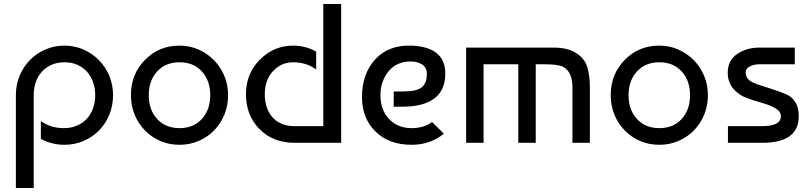

<svg xmlns="http://www.w3.org/2000/svg" viewBox="-20 -720 4087 968"><path d="M60 228V-240Q60 -292 79 -338Q98 -384 131 -417.5Q164 -451 209 -470.5Q254 -490 305 -490Q356 -490 400.5 -470.5Q445 -451 478.5 -417Q512 -383 531 -337.5Q550 -292 550 -240Q550 -188 531.5 -142.5Q513 -97 480 -63Q447 -29 402 -9.5Q357 10 305 10Q241 10 186 -20V-110Q235 -74 302 -74Q338 -74 367.5 -86.5Q397 -99 417.5 -121Q438 -143 449 -173.5Q460 -204 460 -240Q460 -276 449 -306.5Q438 -337 418 -359Q398 -381 369.5 -393.5Q341 -406 305 -406Q270 -406 241.5 -394Q213 -382 192.5 -360Q172 -338 161 -307.5Q150 -277 150 -240V228Z M710 -417Q780 -490 885 -490Q936 -490 980.5 -470.5Q1025 -451 1058.5 -417Q1092 -383 1111 -337.5Q1130 -292 1130 -240Q1130 -188 1111.5 -142.5Q1093 -97 1060 -63Q1027 -29 982 -9.5Q937 10 885 10Q832 10 787.5 -9.5Q743 -29 710 -63Q677 -97 658.5 -142.5Q640 -188 640 -240Q640 -346 710 -417ZM885 -406Q815 -406 772.5 -360Q730 -314 730 -240Q730 -166 772.5 -120Q815 -74 885 -74Q956 -74 998 -120.5Q1040 -167 1040 -240Q1040 -313 998 -359.5Q956 -406 885 -406Z M1610 -700H1700V0H1465Q1356 0 1288 -69.5Q1220 -139 1220 -245Q1220 -349 1290.5 -419.5Q1361 -490 1458 -490Q1520 -490 1574 -460V-370Q1524 -406 1458 -406Q1398 -406 1356.5 -361.5Q1315 -317 1315 -245Q1315 -172 1354.5 -128Q1394 -84 1465 -84H1610Z M2055 -490Q2225 -483 2225 -349Q2225 -182 2006 -182H1965V-259H2013Q2080 -259 2106 -279.5Q2132 -300 2132 -348Q2132 -379 2109 -394.5Q2086 -410 2050 -410Q1979 -410 1938.5 -360Q1898 -310 1898 -240Q1898 -166 1941.5 -120Q1985 -74 2055 -74Q2118 -74 2158 -105L2218 -46Q2149 10 2055 10Q1941 10 1873 -57Q1805 -124 1805 -230Q1805 -348 1872 -421Q1939 -494 2055 -490Z M2330 -480H2771Q2842 -480 2884 -453Q2927 -426 2940.5 -383Q2954 -340 2954 -280V0H2866V-280Q2866 -358 2819 -383Q2795 -396 2722 -396H2681V0H2593V-396H2418V0H2330Z M3129 -417Q3199 -490 3304 -490Q3355 -490 3399.5 -470.5Q3444 -451 3477.5 -417Q3511 -383 3530 -337.5Q3549 -292 3549 -240Q3549 -188 3530.5 -142.5Q3512 -97 3479 -63Q3446 -29 3401 -9.5Q3356 10 3304 10Q3251 10 3206.5 -9.5Q3162 -29 3129 -63Q3096 -97 3077.5 -142.5Q3059 -188 3059 -240Q3059 -346 3129 -417ZM3304 -406Q3234 -406 3191.5 -360Q3149 -314 3149 -240Q3149 -166 3191.5 -120Q3234 -74 3304 -74Q3375 -74 3417 -120.5Q3459 -167 3459 -240Q3459 -313 3417 -359.5Q3375 -406 3304 -406Z M3987 -480V-396H3810Q3781 -396 3760 -385Q3739 -374 3739 -354Q3739 -342 3744 -332.5Q3749 -323 3755.5 -317Q3762 -311 3775.5 -304.5Q3789 -298 3796.5 -295.5Q3804 -293 3860 -275Q3916 -257 3943 -245Q3970 -233 3984.5 -212.5Q3999 -192 4003 -172.5Q4007 -153 4007 -134Q4007 0 3823 0H3650V-84H3823Q3917 -84 3917 -134Q3917 -158 3889.5 -174Q3862 -190 3822.5 -201Q3783 -212 3743.5 -226.5Q3704 -241 3676.5 -273.5Q3649 -306 3649 -354Q3649 -415 3696 -447.5Q3743 -480 3810 -480Z"/></svg>

Font: Baumans
Style: Regular
Weight: 400
Designer: Henadij Zarechnjuk
Foundry: Cyreal (www.cyreal.org)
Version: Version 001.001